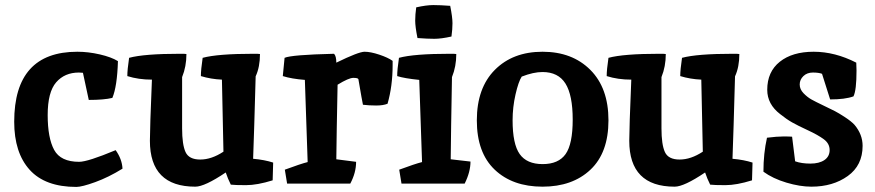

<svg xmlns="http://www.w3.org/2000/svg" viewBox="-20 -724 3449 757"><path d="M307 -437 291 -438Q235 -438 201.5 -399.5Q168 -361 168 -270.5Q168 -180 193.5 -133Q219 -86 292 -86Q326 -86 436 -132Q461 -97 463 -59Q408 -25 355.5 -6Q303 13 281 13Q158 13 97 -54.5Q36 -122 36 -244Q36 -520 285 -520Q328 -520 373.5 -509.5Q419 -499 445 -483Q442 -383 423 -338Q390 -330 330 -330Z M981 -512Q1000 -512 1005 -511Q1005 -460 988 -423Q982 -203 978 -98Q1023 -94 1057 -83L1055 -13Q994 6 950 6Q906 6 890 4Q878 -20 870 -44Q787 12 750 12Q571 12 571 -169Q571 -218 579 -410Q526 -410 482 -424Q482 -449 489 -496Q548 -512 691 -512Q710 -512 715 -511Q715 -462 698 -420V-218Q698 -154 711.5 -124.5Q725 -95 769.5 -95Q814 -95 861 -126L855 -410Q811 -412 772 -424Q772 -449 779 -496Q838 -512 981 -512Z M1393 -412Q1391 -417 1373 -417Q1355 -417 1311 -390Q1307 -194 1306 -96L1384 -86Q1384 -43 1361 0H1112L1103 -55Q1165 -78 1193 -85L1182 -409Q1130 -413 1095 -424L1102 -496Q1129 -508 1297 -512Q1306 -503 1306 -477Q1394 -520 1417.5 -520Q1441 -520 1475.5 -508.5Q1510 -497 1528 -484V-467Q1528 -385 1508 -315Q1491 -308 1463 -308Q1435 -308 1411 -311Q1408 -324 1393 -412Z M1755 -512Q1774 -512 1779 -511Q1779 -462 1762 -420Q1758 -204 1757 -96L1835 -87Q1835 -46 1812 0H1563L1554 -55Q1616 -78 1644 -85L1633 -409Q1574 -415 1546 -424Q1546 -449 1553 -496Q1612 -512 1755 -512ZM1755 -701Q1764 -656 1764 -632.5Q1764 -609 1760 -580Q1720 -571 1692.5 -571Q1665 -571 1626 -574Q1617 -619 1617 -642.5Q1617 -666 1621 -695Q1661 -704 1688.5 -704Q1716 -704 1755 -701Z M2119 -440Q2083 -440 2037 -422Q2024 -402 2012.5 -351.5Q2001 -301 2001 -250Q2001 -156 2029 -116.5Q2057 -77 2119.5 -77Q2182 -77 2210 -116.5Q2238 -156 2238 -252.5Q2238 -349 2209.5 -394.5Q2181 -440 2119 -440ZM2119 -520Q2236 -520 2307.5 -448.5Q2379 -377 2379 -249.5Q2379 -122 2308 -55Q2237 12 2119 12Q2001 12 1930.5 -55Q1860 -122 1860 -249.5Q1860 -377 1931 -448.5Q2002 -520 2119 -520Z M2871 -512Q2890 -512 2895 -511Q2895 -460 2878 -423Q2872 -203 2868 -98Q2913 -94 2947 -83L2945 -13Q2884 6 2840 6Q2796 6 2780 4Q2768 -20 2760 -44Q2677 12 2640 12Q2461 12 2461 -169Q2461 -218 2469 -410Q2416 -410 2372 -424Q2372 -449 2379 -496Q2438 -512 2581 -512Q2600 -512 2605 -511Q2605 -462 2588 -420V-218Q2588 -154 2601.5 -124.5Q2615 -95 2659.5 -95Q2704 -95 2751 -126L2745 -410Q2701 -412 2662 -424Q2662 -449 2669 -496Q2728 -512 2871 -512Z M3356 -477 3357 -446Q3357 -368 3345 -344Q3312 -332 3253 -332L3221 -433Q3208 -438 3185 -438Q3162 -438 3147.5 -424Q3133 -410 3133 -391Q3133 -372 3148 -356.5Q3163 -341 3179 -332Q3195 -323 3225.5 -308.5Q3256 -294 3271.5 -286Q3287 -278 3311.5 -262Q3336 -246 3349 -232Q3381 -194 3381 -149Q3381 -72 3322.5 -30Q3264 12 3179 12Q3134 12 3080.5 -4Q3027 -20 2990 -47Q2990 -119 3004 -181Q3044 -186 3069 -186Q3094 -186 3103 -185L3115 -88Q3140 -79 3175 -79Q3210 -79 3230.5 -93Q3251 -107 3251 -132.5Q3251 -158 3228 -175Q3205 -192 3165 -210.5Q3125 -229 3103 -241.5Q3081 -254 3056 -274Q3005 -313 3005 -370Q3005 -441 3054.5 -480.5Q3104 -520 3188 -520Q3272 -520 3356 -477Z"/></svg>

Font: Inika
Style: Bold
Weight: 700
Version: Version 1.001